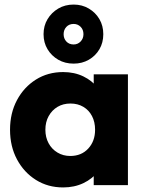

<svg xmlns="http://www.w3.org/2000/svg" viewBox="-20 -812 635 842"><path d="M257 10Q190 10 137.5 -23Q85 -56 54.5 -113Q24 -170 24 -243Q24 -316 54.5 -373Q85 -430 137.5 -463Q190 -496 257 -496Q306 -496 345.5 -477Q385 -458 410 -424.5Q435 -391 438 -348V-138Q435 -95 410.5 -61.5Q386 -28 346 -9Q306 10 257 10ZM288 -128Q337 -128 367 -160.5Q397 -193 397 -243Q397 -277 383.5 -303Q370 -329 345.5 -343.5Q321 -358 289 -358Q257 -358 232.5 -343.5Q208 -329 193.5 -303Q179 -277 179 -243Q179 -210 193 -184Q207 -158 232 -143Q257 -128 288 -128ZM391 0V-131L414 -249L391 -367V-486H541V0ZM303 -533Q265 -533 235.5 -550Q206 -567 188.5 -596Q171 -625 171 -662Q171 -699 188.5 -728Q206 -757 235.5 -774.5Q265 -792 303 -792Q340 -792 369.5 -774.5Q399 -757 416 -728Q433 -699 433 -662Q433 -625 416 -596Q399 -567 369.5 -550Q340 -533 303 -533ZM303 -617Q321 -617 333.5 -630Q346 -643 346 -662Q346 -682 333.5 -694.5Q321 -707 303 -707Q283 -707 271 -694Q259 -681 259 -662Q259 -643 271 -630Q283 -617 303 -617Z"/></svg>

Font: Outfit Thin
Style: Bold
Weight: 700
Version: Version 1.100;gftools[0.9.27]